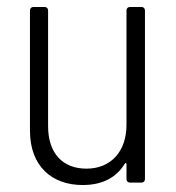

<svg xmlns="http://www.w3.org/2000/svg" viewBox="-20 -524 505 551"><path d="M343 -494V-166C343 -89 298 -40 228 -40C160 -40 118 -84 118 -162V-494C118 -500 114 -504 108 -504H76C70 -504 66 -500 66 -494V-149C66 -46 130 7 217 7C272 7 313 -13 338 -54C340 -57 343 -57 343 -53V-10C343 -4 347 0 353 0H386C392 0 396 -4 396 -10V-494C396 -500 392 -504 386 -504H353C347 -504 343 -500 343 -494Z"/></svg>

Font: Barlow Semi Condensed Light
Style: Regular
Weight: 300
Width: 4
Designer: Jeremy Tribby
Foundry: Tribby Type
Version: Version 1.422;hotconv 1.0.109;makeotfexe 2.5.65596